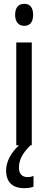

<svg xmlns="http://www.w3.org/2000/svg" viewBox="-20 -759 251 1003"><path d="M107 -739C76 -739 59 -719 59 -681C59 -645 77 -624 107 -624C137 -624 153 -645 153 -681C153 -718 138 -739 107 -739ZM79 117C79 79 94 45 139 0H146V-537H65V0H79C37 39 12 86 12 131C12 192 44 224 108 224C128 224 144 221 155 216V160C148 163 139 166 124 166C95 166 79 149 79 117Z"/></svg>

Font: Noto Sans Sinhala ExtraCondensed
Style: Regular
Weight: 400
Width: 2
Designer: Jelle Bosma - Monotype Design Team
Foundry: Monotype Imaging Inc.
Version: Version 2.006